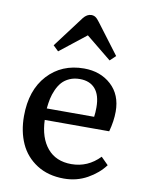

<svg xmlns="http://www.w3.org/2000/svg" viewBox="-88 -841 696 918"><g transform="rotate(10 260.0 -382.5)"><path d="M153.8 -580.1 127.9 -605 242.2 -756.8Q259.8 -778.8 280.8 -778.8Q292 -778.8 300.8 -773.2Q309.6 -767.6 321.8 -751L431.2 -606L403.8 -580.1L280.8 -680.2ZM286.1 14.2Q209.5 14.2 154.5 -21Q99.6 -56.2 73.2 -114.5Q46.9 -172.9 46.9 -247.1Q46.9 -373 114.7 -447Q182.6 -521 291 -521Q370.6 -521 422.9 -473.4Q475.1 -425.8 475.1 -344.2Q475.1 -297.9 460.9 -246.1H147.9Q150.9 -159.7 192.6 -109.9Q234.4 -60.1 309.1 -60.1Q389.2 -60.1 446.8 -120.1L481.9 -85Q450.7 -43 399.4 -14.4Q348.1 14.2 286.1 14.2ZM147.9 -301.8H377.9Q380.9 -321.3 380.9 -348.1Q380.9 -407.2 354.7 -437.5Q328.6 -467.8 279.8 -467.8Q252 -467.8 230 -458Q208 -448.2 193.8 -432.4Q179.7 -416.5 169.7 -394Q159.7 -371.6 155 -349.6Q150.4 -327.6 147.9 -301.8Z"/></g></svg>

Font: Literata Book
Style: Regular
Weight: 400
Designer: Latin by Veronika Burian and Jose Scaglione. Greek by Irene Vlachou. Cyrillic by Vera Evstafieva
Foundry: TypeTogether
Version: Version 2.003;PS 002.003;hotconv 1.0.88;makeotf.lib2.5.64775